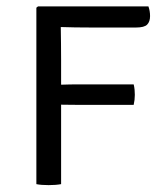

<svg xmlns="http://www.w3.org/2000/svg" viewBox="-20 -562 498 586"><path d="M166.5 0Q150.5 3 128.5 3Q105.5 3 91 0V-538.5L96 -542.5H433Q438 -528.5 438 -513Q438 -496 429.2 -487Q420.5 -478 395 -478H260.5Q206 -478 165.5 -479.5Q166 -454 166.2 -428.8Q166.5 -403.5 166.5 -379V-303.5Q179.5 -304 191.8 -304.2Q204 -304.5 213.5 -304.5H388Q390 -296.5 390.8 -287.8Q391.5 -279 391.5 -272.5Q391.5 -257 388 -242H213.5Q204 -242 191.8 -242.2Q179.5 -242.5 166.5 -242.5Z"/></svg>

Font: Signika SC Light
Style: Regular
Weight: 300
Designer: Anna Giedryś
Foundry: Anna Giedryś
Version: Version 2.000; ttfautohint (v1.8.3) -l 8 -r 50 -G 200 -x 9 -